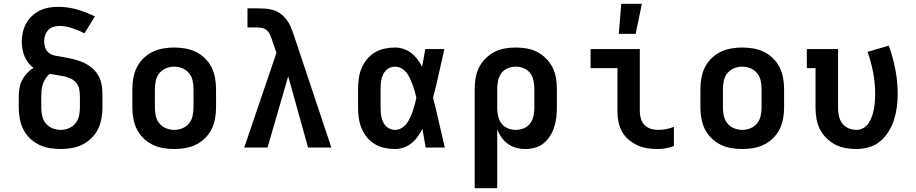

<svg xmlns="http://www.w3.org/2000/svg" viewBox="-20 -779 4840 1014"><path d="M300 8Q271 8 241.5 3Q212 -2 185.5 -15Q159 -28 137.5 -49Q116 -70 103 -96Q90 -122 84.5 -151.5Q79 -181 79 -210V-270Q79 -292 83 -314.5Q87 -337 97 -356.5Q107 -376 122.5 -392.5Q138 -409 157 -421Q141 -432 129 -448Q117 -464 109.5 -482Q102 -500 98.5 -519.5Q95 -539 95 -559Q95 -584 100.5 -608.5Q106 -633 118 -655Q130 -677 148.5 -694.5Q167 -712 189.5 -723Q212 -734 237 -738.5Q262 -743 287 -743Q337 -743 386.5 -729Q436 -715 481 -692L426 -603Q411 -611 395 -617.5Q379 -624 363 -629.5Q347 -635 330 -638.5Q313 -642 296 -642Q279 -642 263 -637.5Q247 -633 235.5 -621Q224 -609 218.5 -593Q213 -577 213 -561Q213 -543 219 -526.5Q225 -510 238.5 -499.5Q252 -489 269 -485.5Q286 -482 303 -479.5Q320 -477 336.5 -473.5Q353 -470 369.5 -466Q386 -462 402.5 -456Q419 -450 434 -442Q449 -434 462.5 -423Q476 -412 486.5 -399Q497 -386 504.5 -370.5Q512 -355 515.5 -338Q519 -321 520 -304Q521 -287 521 -270V-210Q521 -181 515.5 -151.5Q510 -122 497 -96Q484 -70 462.5 -49Q441 -28 414.5 -15Q388 -2 358.5 3Q329 8 300 8ZM300 -93Q322 -93 343 -101.5Q364 -110 378 -127Q392 -144 397 -166Q402 -188 402 -210V-270Q402 -289 398.5 -308Q395 -327 383 -341.5Q371 -356 353.5 -364Q336 -372 317.5 -376Q299 -380 280.5 -382.5Q262 -385 243 -389Q230 -379 221 -365Q212 -351 206.5 -335Q201 -319 199.5 -303Q198 -287 198 -270V-210Q198 -188 203 -166Q208 -144 222 -127Q236 -110 257 -101.5Q278 -93 300 -93Z M900 8Q871 8 841.5 3Q812 -2 785.5 -15Q759 -28 737.5 -49Q716 -70 703 -96Q690 -122 684.5 -151.5Q679 -181 679 -210V-310Q679 -339 684.5 -368.5Q690 -398 703 -424Q716 -450 737.5 -471Q759 -492 785.5 -505Q812 -518 841.5 -523Q871 -528 900 -528Q929 -528 958.5 -523Q988 -518 1014.5 -505Q1041 -492 1062.5 -471Q1084 -450 1097 -424Q1110 -398 1115.5 -368.5Q1121 -339 1121 -310V-210Q1121 -181 1115.5 -151.5Q1110 -122 1097 -96Q1084 -70 1062.5 -49Q1041 -28 1014.5 -15Q988 -2 958.5 3Q929 8 900 8ZM900 -93Q922 -93 943 -101.5Q964 -110 978 -127Q992 -144 997 -166Q1002 -188 1002 -210V-310Q1002 -332 997 -354Q992 -376 978 -393Q964 -410 943 -418.5Q922 -427 900 -427Q878 -427 857 -418.5Q836 -410 822 -393Q808 -376 803 -354Q798 -332 798 -310V-210Q798 -188 803 -166Q808 -144 822 -127Q836 -110 857 -101.5Q878 -93 900 -93Z M1270 0 1440 -500 1417 -567V-568Q1412 -582 1406.5 -595Q1401 -608 1391 -617.5Q1381 -627 1367 -630.5Q1353 -634 1339 -634H1287V-735H1339Q1361 -735 1382.5 -733.5Q1404 -732 1424.5 -725.5Q1445 -719 1462.5 -706Q1480 -693 1493 -676Q1506 -659 1514.5 -639Q1523 -619 1530 -599L1730 0H1607L1502 -376L1393 0Z M2066 8Q2038 8 2010.5 2Q1983 -4 1959.5 -18Q1936 -32 1918 -54Q1900 -76 1889.5 -101.5Q1879 -127 1875 -154.5Q1871 -182 1871 -210V-310Q1871 -338 1875 -365.5Q1879 -393 1889.5 -418.5Q1900 -444 1918 -466Q1936 -488 1959.5 -502Q1983 -516 2010.5 -522Q2038 -528 2066 -528Q2089 -528 2111.5 -520.5Q2134 -513 2152.5 -498.5Q2171 -484 2185 -465.5Q2199 -447 2209 -426Q2214 -449 2218 -473Q2222 -497 2226 -520H2327Q2312 -456 2298 -391.5Q2284 -327 2267 -263Q2284 -198 2298.5 -132Q2313 -66 2329 0H2228Q2224 -25 2219.5 -49.5Q2215 -74 2211 -98Q2200 -77 2186 -57.5Q2172 -38 2153.5 -23Q2135 -8 2112.5 0Q2090 8 2066 8ZM2066 -93Q2084 -93 2100.5 -102.5Q2117 -112 2128 -127Q2139 -142 2146.5 -158.5Q2154 -175 2160 -192.5Q2166 -210 2170.5 -227.5Q2175 -245 2179 -263Q2175 -280 2170 -297.5Q2165 -315 2159 -331.5Q2153 -348 2145.5 -364.5Q2138 -381 2127 -395Q2116 -409 2100 -418Q2084 -427 2066 -427Q2053 -427 2040.5 -422Q2028 -417 2019 -408Q2010 -399 2004 -387Q1998 -375 1995 -362Q1992 -349 1991 -336Q1990 -323 1990 -310V-210Q1990 -197 1991 -184Q1992 -171 1995 -158Q1998 -145 2004 -133Q2010 -121 2019 -112Q2028 -103 2040.5 -98Q2053 -93 2066 -93Z M2487 215V-310Q2487 -339 2492 -368Q2497 -397 2510 -423Q2523 -449 2544 -470Q2565 -491 2591 -504.5Q2617 -518 2646 -523Q2675 -528 2704 -528Q2733 -528 2762 -523Q2791 -518 2817 -504.5Q2843 -491 2864 -470Q2885 -449 2898 -423Q2911 -397 2916 -368Q2921 -339 2921 -310V-210Q2921 -184 2918 -158.5Q2915 -133 2907 -108Q2899 -83 2885 -61Q2871 -39 2851 -22.5Q2831 -6 2805.5 1Q2780 8 2754 8Q2730 8 2706 1.5Q2682 -5 2662.5 -19Q2643 -33 2628.5 -53.5Q2614 -74 2606 -97V215ZM2704 -93Q2726 -93 2746.5 -101.5Q2767 -110 2780 -127.5Q2793 -145 2797.5 -166.5Q2802 -188 2802 -210V-310Q2802 -332 2797.5 -353.5Q2793 -375 2780 -392.5Q2767 -410 2746.5 -418.5Q2726 -427 2704 -427Q2682 -427 2661.5 -418.5Q2641 -410 2628 -392.5Q2615 -375 2610.5 -353.5Q2606 -332 2606 -310V-210Q2606 -188 2610.5 -166.5Q2615 -145 2628 -127.5Q2641 -110 2661.5 -101.5Q2682 -93 2704 -93Z M3455 8Q3427 8 3399.5 4Q3372 0 3347 -11.5Q3322 -23 3300.5 -41Q3279 -59 3265.5 -83Q3252 -107 3246.5 -134.5Q3241 -162 3241 -189V-419H3099V-520H3359V-189Q3359 -170 3365 -151Q3371 -132 3384.5 -118.5Q3398 -105 3416.5 -99Q3435 -93 3455 -93Q3476 -93 3497.5 -97Q3519 -101 3539 -109V-8Q3519 0 3497.5 4Q3476 8 3455 8ZM3248 -600 3261 -759H3370L3337 -600Z M3900 8Q3871 8 3841.5 3Q3812 -2 3785.5 -15Q3759 -28 3737.5 -49Q3716 -70 3703 -96Q3690 -122 3684.5 -151.5Q3679 -181 3679 -210V-310Q3679 -339 3684.5 -368.5Q3690 -398 3703 -424Q3716 -450 3737.5 -471Q3759 -492 3785.5 -505Q3812 -518 3841.5 -523Q3871 -528 3900 -528Q3929 -528 3958.5 -523Q3988 -518 4014.5 -505Q4041 -492 4062.5 -471Q4084 -450 4097 -424Q4110 -398 4115.5 -368.5Q4121 -339 4121 -310V-210Q4121 -181 4115.5 -151.5Q4110 -122 4097 -96Q4084 -70 4062.5 -49Q4041 -28 4014.5 -15Q3988 -2 3958.5 3Q3929 8 3900 8ZM3900 -93Q3922 -93 3943 -101.5Q3964 -110 3978 -127Q3992 -144 3997 -166Q4002 -188 4002 -210V-310Q4002 -332 3997 -354Q3992 -376 3978 -393Q3964 -410 3943 -418.5Q3922 -427 3900 -427Q3878 -427 3857 -418.5Q3836 -410 3822 -393Q3808 -376 3803 -354Q3798 -332 3798 -310V-210Q3798 -188 3803 -166Q3808 -144 3822 -127Q3836 -110 3857 -101.5Q3878 -93 3900 -93Z M4504 8Q4475 8 4446 3Q4417 -2 4391 -15.5Q4365 -29 4344 -50Q4323 -71 4310 -97Q4297 -123 4292 -152Q4287 -181 4287 -210V-419H4241V-520H4406V-210Q4406 -188 4410.5 -166.5Q4415 -145 4428 -127.5Q4441 -110 4461.5 -101.5Q4482 -93 4504 -93Q4524 -93 4541 -103.5Q4558 -114 4568.5 -130.5Q4579 -147 4585.5 -166Q4592 -185 4595.5 -204Q4599 -223 4600.5 -242.5Q4602 -262 4602 -282Q4602 -339 4591.5 -395Q4581 -451 4562 -505L4674 -538Q4696 -477 4708.5 -412.5Q4721 -348 4721 -282Q4721 -248 4716.5 -214Q4712 -180 4702 -148Q4692 -116 4674 -86Q4656 -56 4630 -34Q4604 -12 4571 -2Q4538 8 4504 8Z"/></svg>

Font: Iosevka HT Extended
Style: Bold
Weight: 700
Width: 7
Monospace: yes
Designer: Belleve Invis
Foundry: Belleve Invis
Version: Version 32.3.0; ttfautohint (v1.8.4)